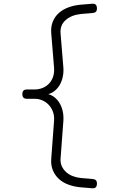

<svg xmlns="http://www.w3.org/2000/svg" viewBox="-20 -865 640 1030"><path d="M475 145 415 140Q379 137 348.5 126Q318 115 296.5 95.5Q275 76 263.5 48.5Q252 21 255 -15L270 -217Q272 -244 264 -265.5Q256 -287 241.5 -302.5Q227 -318 207.5 -326.5Q188 -335 165 -335H125Q112 -335 106 -341Q100 -347 100 -360Q100 -373 106 -379Q112 -385 125 -385H165Q188 -385 208 -393Q228 -401 242.5 -416Q257 -431 264.5 -452.5Q272 -474 270 -502L255 -685Q252 -721 263 -748.5Q274 -776 296 -795.5Q318 -815 348.5 -826Q379 -837 415 -840L475 -845Q488 -846 494 -839.5Q500 -833 500 -820Q500 -807 494 -801.5Q488 -796 475 -795L415 -790Q364 -785 332.5 -757.5Q301 -730 305 -685L320 -502Q322 -474 315.5 -447.5Q309 -421 295 -401Q281 -381 261 -369Q250 -363 239 -360Q250 -357 261 -351Q281 -339 295 -319Q309 -299 315.5 -272.5Q322 -246 320 -217L305 -15Q303 8 311.5 26.5Q320 45 335 58.5Q350 72 371 80Q392 88 415 90L475 95Q488 96 494 101.5Q500 107 500 120Q500 133 494 139.5Q488 146 475 145Z"/></svg>

Font: Maple Mono Thin
Style: Regular
Weight: 250
Monospace: yes
Designer: subframe7536
Version: Version 7.000